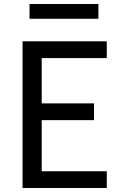

<svg xmlns="http://www.w3.org/2000/svg" viewBox="-20 -942 640 962"><path d="M93 0V-735H515V-651H189V-424H451V-340H189V-84H515V0ZM128 -848V-922H473V-848Z"/></svg>

Font: Iosevka Medium Extended
Style: Regular
Weight: 500
Width: 7
Monospace: yes
Designer: Belleve Invis
Foundry: Belleve Invis
Version: Version 32.5.0; ttfautohint (v1.8.4)